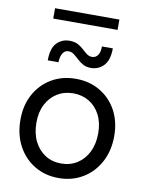

<svg xmlns="http://www.w3.org/2000/svg" viewBox="-95 -941 773 1016"><g transform="rotate(10 291.0 -433.0)"><path d="M291 7.8Q218.3 7.8 161.4 -26.4Q104.5 -60.5 71.8 -121.3Q39.1 -182.1 39.1 -261.7Q39.1 -339.8 71.8 -399.2Q104.5 -458.5 161.4 -491.9Q218.3 -525.4 291 -525.4Q364.3 -525.4 421.1 -491.9Q478 -458.5 510.5 -399.2Q543 -339.8 543 -261.7Q543 -182.1 510 -121.3Q477.1 -60.5 420.2 -26.4Q363.3 7.8 291 7.8ZM291 -70.3Q339.4 -70.3 377 -94.2Q414.6 -118.2 435.8 -161.1Q457 -204.1 457 -261.7Q457 -317.9 435.8 -359.6Q414.6 -401.4 377 -424.3Q339.4 -447.3 291 -447.3Q243.2 -447.3 205.6 -424.3Q168 -401.4 146.5 -359.6Q125 -317.9 125 -261.7Q125 -204.1 146.2 -161.1Q167.5 -118.2 204.8 -94.2Q242.2 -70.3 291 -70.3ZM127 -595.7Q127 -661.1 154.8 -689.5Q182.6 -717.8 222.7 -717.8Q250 -717.8 268.1 -708.3Q286.1 -698.7 299.6 -686Q313 -673.3 325.7 -663.8Q338.4 -654.3 354.5 -654.3Q374.5 -654.3 386 -672.1Q397.5 -689.9 396.5 -717.8H455.1Q455.1 -654.8 427.2 -625.2Q399.4 -595.7 358.4 -595.7Q333 -595.7 315.4 -605.7Q297.9 -615.7 283.9 -628.9Q270 -642.1 256.8 -652.1Q243.7 -662.1 226.6 -662.1Q207.5 -662.1 196.3 -644Q185.1 -626 184.6 -595.7ZM117.2 -818.4V-874H462.9V-818.4Z"/></g></svg>

Font: Reddit Sans
Style: Regular
Weight: 400
Designer: Stephen Hutchings
Foundry: Reddit
Version: Version 1.014